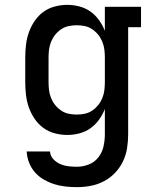

<svg xmlns="http://www.w3.org/2000/svg" viewBox="-20 -548 640 791"><path d="M297 223Q274 223 250.5 220.5Q227 218 204.5 211Q182 204 161 192Q140 180 124.5 162.5Q109 145 100 122.5Q91 100 90 76H186Q187 94 199.5 107.5Q212 121 228.5 128Q245 135 262.5 137Q280 139 297 139Q322 139 346 129.5Q370 120 385.5 100Q401 80 406.5 55Q412 30 412 5V-99Q403 -76 388 -55Q373 -34 352.5 -19.5Q332 -5 307 1.5Q282 8 257 8Q231 8 205 1Q179 -6 158 -21.5Q137 -37 122 -59.5Q107 -82 98.5 -106.5Q90 -131 87 -157.5Q84 -184 84 -210V-310Q84 -336 87 -362.5Q90 -389 98.5 -413.5Q107 -438 122 -460.5Q137 -483 158 -498.5Q179 -514 205 -521Q231 -528 257 -528Q282 -528 307 -521.5Q332 -515 352.5 -500.5Q373 -486 388 -465Q403 -444 412 -421V-520H561V-436H508V5Q508 34 503.5 62.5Q499 91 486.5 117Q474 143 454 164Q434 185 408.5 198.5Q383 212 354.5 217.5Q326 223 297 223ZM296 -76Q313 -76 329.5 -79.5Q346 -83 360 -92.5Q374 -102 384.5 -115Q395 -128 401.5 -144Q408 -160 410 -176.5Q412 -193 412 -210V-310Q412 -327 410 -343.5Q408 -360 401.5 -376Q395 -392 384.5 -405Q374 -418 360 -427.5Q346 -437 329.5 -440.5Q313 -444 296 -444Q279 -444 262.5 -440.5Q246 -437 232 -427.5Q218 -418 207.5 -405Q197 -392 190.5 -376Q184 -360 182 -343.5Q180 -327 180 -310V-210Q180 -193 182 -176.5Q184 -160 190.5 -144Q197 -128 207.5 -115Q218 -102 232 -92.5Q246 -83 262.5 -79.5Q279 -76 296 -76Z"/></svg>

Font: Iosevka HT Medium Extended
Style: Regular
Weight: 500
Width: 7
Monospace: yes
Designer: Belleve Invis
Foundry: Belleve Invis
Version: Version 32.3.0; ttfautohint (v1.8.4)